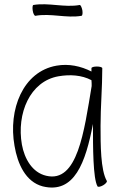

<svg xmlns="http://www.w3.org/2000/svg" viewBox="-20 -848 546 886"><path d="M143 -775C214 -788 286 -763 356 -775C361 -776 362 -788 360 -801C357 -815 352 -825 348 -825C277 -812 205 -837 134 -825C130 -824 129 -812 131 -799C133 -785 139 -775 143 -775ZM473 -13C444 -63 444 -180 444 -267C444 -356 452 -444 452 -533C452 -538 440 -541 427 -541C413 -541 402 -538 402 -533C402 -528 402 -523 402 -518C353 -543 297 -555 241 -545C86 -518 17 -343 47 -175C61 -92 98 -9 177 12C324 48 375 -99 409 -276C409 -273 409 -270 409 -267C409 -171 409 -24 430 12C432 16 444 14 456 7C468 0 475 -9 473 -13ZM193 -37C129 -52 93 -115 81 -181C56 -324 118 -473 250 -496C302 -505 357 -502 402 -478C403 -469 403 -460 403 -451C368 -241 338 -2 193 -37Z"/></svg>

Font: Nupuram Condensed Thin
Style: Regular
Weight: 100
Width: 3
Designer: Santhosh Thottingal (santhosh.thottingal@gmail.com)
Foundry: SMC
Version: Version 1.000